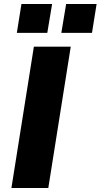

<svg xmlns="http://www.w3.org/2000/svg" viewBox="-20 -938 502 958"><path d="M37 0 149 -705H333L221 0ZM286 -774 310 -918H462L439 -774ZM64 -774 87 -918H240L216 -774Z"/></svg>

Font: Nunito Sans 7pt SemiCondensed Black
Style: Italic
Weight: 900
Width: 4
Italic angle: -9°
Designer: Vernon Adams
Foundry: Vernon Adams
Version: Version 3.101;gftools[0.9.27]